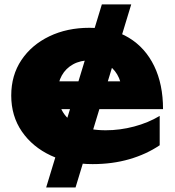

<svg xmlns="http://www.w3.org/2000/svg" viewBox="-20 -711 774 851"><path d="M431.4 -691.4H561.6L314.8 120H184.6ZM390.6 16.4Q286.8 16.4 205.3 -21.7Q123.8 -59.8 76.8 -128.3Q29.8 -196.8 29.8 -287.6Q29.8 -377.4 74.9 -444.8Q120 -512.2 198.6 -550Q277.2 -587.8 376.4 -587.8Q478.6 -587.8 551.4 -543.5Q624.2 -499.2 663.4 -418.3Q702.6 -337.4 702.6 -227.4H195.4V-350.4H587.8L521 -307.4Q517.4 -350.8 499.3 -381.2Q481.2 -411.6 451.6 -427.7Q422 -443.8 381.2 -443.8Q336.2 -443.8 303.9 -425.9Q271.6 -408 253.9 -376.4Q236.2 -344.8 236.2 -303.4Q236.2 -249.4 260.5 -211.5Q284.8 -173.6 332.2 -153.6Q379.6 -133.6 448.6 -133.6Q511.8 -133.6 574.4 -150.2Q637 -166.8 687.8 -197.2V-67.2Q628.6 -27.2 553.5 -5.4Q478.4 16.4 390.6 16.4Z"/></svg>

Font: Unbounded
Style: Regular
Weight: 400
Designer: Luke Prowse, Jean-Baptiste Morizot, Fátima Lázaro, Florian Runge
Foundry: NaN
Version: Version 1.701;gftools[0.9.28.dev5+ged2979d]